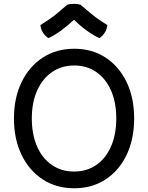

<svg xmlns="http://www.w3.org/2000/svg" viewBox="-20 -998 796 1032"><path d="M379 14Q283 14 210 -33.5Q137 -81 96 -165.5Q55 -250 55 -361Q55 -472 96 -556.5Q137 -641 210 -688.5Q283 -736 379 -736Q475 -736 547.5 -688.5Q620 -641 660.5 -557Q701 -473 701 -361Q701 -250 660.5 -165.5Q620 -81 547.5 -33.5Q475 14 379 14ZM378 -76Q447 -76 498 -111.5Q549 -147 577 -211.5Q605 -276 605 -361Q605 -447 577 -511Q549 -575 498 -610.5Q447 -646 379 -646Q311 -646 259.5 -610.5Q208 -575 179.5 -511Q151 -447 151 -361Q151 -276 179 -211.5Q207 -147 258.5 -111.5Q310 -76 378 -76ZM412 -973Q450 -941 473 -922Q496 -903 515 -890.5Q534 -878 557 -863Q552 -819 514 -793Q483 -807 447 -833Q411 -859 378 -892Q302 -821 240 -793Q203 -818 197 -863Q222 -879 243.5 -893.5Q265 -908 288 -927Q311 -946 342 -973Q377 -982 412 -973Z"/></svg>

Font: Borel
Style: Regular
Weight: 400
Designer: Rosalie Wagner
Foundry: ANRT
Version: Version 1.007; ttfautohint (v1.8.4.7-5d5b)